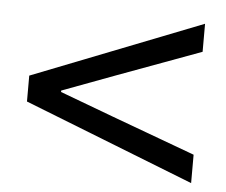

<svg xmlns="http://www.w3.org/2000/svg" viewBox="-40 -640 635 539"><g transform="rotate(5 277.5 -370.5)"><path d="M517 -146V-226L281 -313L131 -369V-373L281 -429L517 -516V-595L38 -407V-334Z"/></g></svg>

Font: Source Han Sans KR Regular
Style: Regular
Weight: 400
Designer: Ryoko NISHIZUKA (kana & ideographs); Paul D. Hunt (Latin, Greek & Cyrillic); Wenlong ZHANG (bopomofo); Sandoll Communica
Foundry: Adobe Systems Incorporated
Version: Version 1.004;PS 1.004;hotconv 1.0.82;makeotf.lib2.5.63406